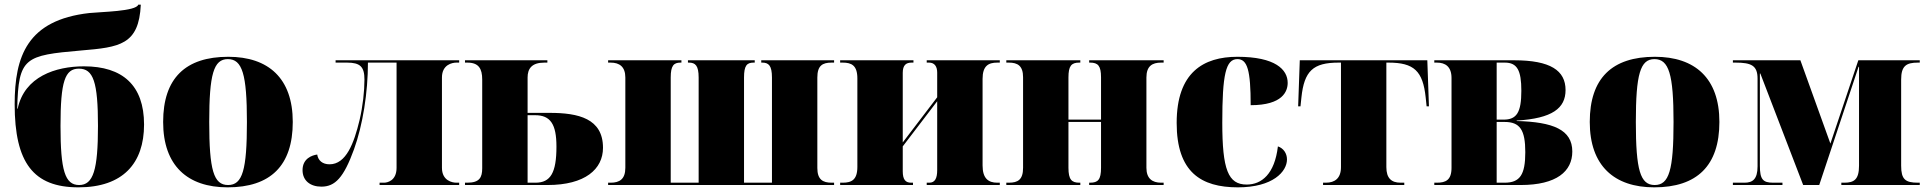

<svg xmlns="http://www.w3.org/2000/svg" viewBox="-20 -795 8283 825"><path d="M317 10C508 10 599 -93 599 -260C599 -429 506 -510 341 -510C219 -510 85 -466 56 -328H54C59 -549 87 -557 328 -578C494 -592 577 -602 585 -775H574C566 -746 411 -744 364 -739C97 -709 43 -553 43 -347C43 -95 124 10 317 10ZM320 0C259 0 240 -63 240 -254C240 -445 259 -500 319 -500C381 -500 401 -443 401 -254C401 -65 381 0 320 0Z M958 10C1142 10 1238 -83 1238 -271C1238 -459 1133 -551 961 -551C777 -551 681 -459 681 -271C681 -83 786 10 958 10ZM960 0C898 0 879 -64 879 -271C879 -476 898 -541 959 -541C1021 -541 1041 -476 1041 -271C1041 -64 1022 0 960 0Z M1361 7C1420 7 1457 -32 1501 -153C1539 -258 1561 -398 1561 -526H1684V-74C1684 -18 1644 -10 1630 -10H1611V0H1953V-10H1941C1924 -10 1879 -18 1879 -74V-462C1879 -518 1924 -526 1941 -526H1953V-536H1422V-526H1471C1528 -526 1546 -508 1546 -453C1546 -403 1539 -339 1525 -279C1501 -179 1467 -89 1396 -89C1366 -89 1347 -105 1343 -131C1321 -128 1280 -114 1280 -64C1280 -19 1313 7 1361 7Z M1978 0H2333C2494 0 2571 -68 2571 -160C2571 -286 2465 -310 2342 -310H2247V-462C2247 -500 2265 -526 2319 -526H2332V-536H1978V-526H1988C2037 -526 2052 -500 2052 -453V-72C2052 -32 2040 -10 1988 -10H1978ZM2281 -10H2247V-300H2279C2345 -300 2371 -262 2371 -165C2371 -53 2346 -10 2281 -10Z M2593 0H3564V-10H3553C3515 -10 3492 -24 3492 -73V-462C3492 -513 3514 -526 3553 -526H3564V-536H3251V-526H3255C3283 -526 3297 -513 3297 -462V-10H3177V-462C3177 -513 3189 -526 3218 -526H3223V-536H2936V-526H2940C2968 -526 2982 -513 2982 -462V-10H2862V-462C2862 -513 2875 -526 2904 -526H2908V-536H2593V-526H2604C2642 -526 2667 -508 2667 -462V-74C2667 -25 2642 -10 2604 -10H2593Z M3590 0H3903V-10H3895C3871 -10 3859 -23 3859 -59V-166L4007 -360V-64C4007 -28 3997 -10 3973 -10H3962V0H4276V-10H4265C4227 -10 4202 -28 4202 -84V-456C4202 -512 4227 -526 4265 -526H4276V-536H3962V-526H3972C3996 -526 4007 -509 4007 -483V-377L3859 -183V-482C3859 -515 3873 -526 3897 -526H3905V-536H3590V-526H3601C3639 -526 3664 -514 3664 -458V-78C3664 -22 3639 -10 3601 -10H3590Z M4304 0H4622V-10H4618C4585 -10 4571 -23 4571 -74V-271H4711V-74C4711 -23 4698 -10 4664 -10H4660V0H4980V-10H4969C4931 -10 4906 -28 4906 -74V-462C4906 -511 4931 -526 4969 -526H4980V-536H4660V-526H4664C4698 -526 4711 -512 4711 -463V-281H4571V-462C4571 -511 4583 -526 4617 -526H4622V-536H4304V-526H4315C4353 -526 4376 -512 4376 -463V-74C4376 -23 4354 -10 4315 -10H4304Z M5299 10C5450 10 5510 -58 5510 -110C5510 -136 5495 -158 5471 -166C5457 -47 5401 -2 5337 -2C5257 -2 5232 -66 5232 -268C5232 -475 5247 -541 5297 -541C5340 -541 5354 -493 5354 -343C5492 -343 5513 -403 5513 -439C5513 -496 5460 -551 5297 -551C5151 -551 5036 -484 5036 -267C5036 -55 5141 10 5299 10Z M5665 0H6014V-10H5998C5959 -10 5937 -29 5937 -77V-526H5946C6056 -526 6094 -490 6106 -376L6110 -338H6120L6113 -536H5565L5558 -338H5568L5572 -376C5584 -490 5622 -526 5732 -526H5742V-77C5742 -29 5716 -10 5677 -10H5665Z M6143 0H6514C6669 0 6736 -59 6736 -144C6736 -238 6653 -271 6497 -275V-277C6650 -286 6707 -330 6707 -408C6707 -492 6642 -536 6486 -536H6143V-526H6154C6190 -526 6217 -509 6217 -460V-74C6217 -21 6192 -10 6154 -10H6143ZM6441 -281H6411V-526H6446C6499 -526 6517 -493 6517 -405C6517 -312 6497 -281 6441 -281ZM6445 -10H6411V-271H6445C6511 -271 6534 -237 6534 -141C6534 -44 6511 -10 6445 -10Z M7088 10C7272 10 7368 -83 7368 -271C7368 -459 7263 -551 7091 -551C6907 -551 6811 -459 6811 -271C6811 -83 6916 10 7088 10ZM7090 0C7028 0 7009 -64 7009 -271C7009 -476 7028 -541 7089 -541C7151 -541 7171 -476 7171 -271C7171 -64 7152 0 7090 0Z M7426 0H7639V-10H7599C7555 -10 7542 -24 7542 -83V-479H7544L7728 0H7797L7966 -508H7968V-83C7968 -24 7947 -10 7905 -10H7892V0H8229V-10H8221C8167 -10 8149 -24 8149 -83V-453C8149 -512 8171 -526 8221 -526H8229V-536H7965L7845 -178L7716 -536H7426V-526H7437C7506 -526 7532 -513 7532 -457V-80C7532 -24 7510 -10 7476 -10H7426Z"/></svg>

Font: Noto Serif Display Black
Style: Regular
Weight: 900
Designer: Monotype Design Team
Foundry: Monotype Imaging Inc.
Version: Version 2.009